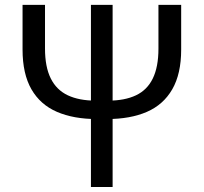

<svg xmlns="http://www.w3.org/2000/svg" viewBox="-20 -753 820 773"><path d="M369.7 -273.7Q276.5 -273.7 209.4 -302.6Q142.2 -331.6 106.5 -393.6Q70.8 -455.7 70.8 -553.5V-733.4H161.2V-557.4Q161.2 -483.8 184.3 -437.3Q207.4 -390.8 253 -369.3Q298.5 -347.8 365.8 -347.8H415Q482.3 -347.8 527.5 -369.3Q572.8 -390.8 595.3 -437.3Q617.9 -483.8 617.9 -557.4V-733.4H709.4V-553.5Q709.4 -455.7 673.6 -393.6Q637.9 -331.6 571.3 -302.6Q504.7 -273.7 411.1 -273.7ZM346.1 0V-733.4H433.4V0Z"/></svg>

Font: Noto Sans KR Thin
Style: Regular
Weight: 100
Designer: Ryoko NISHIZUKA 西塚涼子 (kana, bopomofo & ideographs); Paul D. Hunt (Latin, Greek & Cyrillic); Sandoll Communications 산돌커뮤니
Foundry: Adobe
Version: Version 2.004-H2;hotconv 1.0.118;makeotfexe 2.5.65603